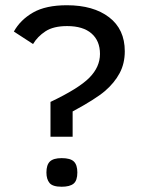

<svg xmlns="http://www.w3.org/2000/svg" viewBox="-20 -710 552 737"><path d="M173.8 -185.1V-318.8Q282.7 -370.6 323.2 -411.9Q363.8 -453.1 363.8 -502.9Q363.8 -553.2 331.3 -581.5Q298.8 -609.9 237.8 -609.9Q185.1 -609.9 154.5 -589.8Q124 -569.8 106.9 -541L33.2 -588.9Q58.1 -633.8 106.9 -661.9Q155.8 -689.9 236.8 -689.9Q338.4 -689.9 398.7 -643.8Q459 -597.7 459 -513.2Q459 -466.3 439.2 -429.2Q419.4 -392.1 383.1 -360.8Q346.7 -329.6 258.8 -282.2V-185.1ZM276.9 -47.9Q276.9 -17.1 262.5 -5.1Q248 6.8 216.8 6.8Q182.1 6.8 170.2 -7.6Q158.2 -22 158.2 -47.9Q158.2 -77.1 171.6 -90.1Q185.1 -103 216.8 -103Q250 -103 263.4 -90.1Q276.9 -77.1 276.9 -47.9Z"/></svg>

Font: Lorenzo Sans
Style: Regular
Weight: 400
Foundry: Intel Corporation
Version: Version 1.00; ttfautohint (v1.5)